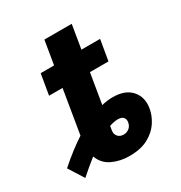

<svg xmlns="http://www.w3.org/2000/svg" viewBox="-172 -792 865 920"><g transform="rotate(-30 260.5 -332.0)"><path d="M205.3 -676.1H356.5L334.9 -545.5H438.2L419 -431.8H316.4L288.7 -265.6Q321.4 -273.4 350.1 -273.4Q419.4 -273.4 453.1 -234.6Q486.9 -195.7 476.6 -137.4Q470.9 -102.6 448.9 -68.4Q426.8 -34.1 385.5 -11.4Q344.1 11.4 280.5 11.4Q229.4 11.4 187 -8.5Q144.5 -28.4 127.5 -73.9Q88.1 -43.3 43.7 -3.6L-9.2 -87.4Q26.3 -119 59.8 -144.7Q93.4 -170.5 125 -191.1L164.8 -431.8H90.2L109.4 -545.5H183.6ZM271.3 -160.2 267.8 -137.8Q264.2 -118.3 275.7 -104.9Q287.3 -91.6 307.5 -91.6Q324.9 -91.6 338.4 -102.5Q351.9 -113.3 354.8 -132.5Q357.6 -148.1 348.9 -158.7Q340.2 -169.4 318.2 -169.4Q297.9 -169.4 271.3 -160.2Z"/></g></svg>

Font: Inter UI
Style: Bold Italic
Weight: 700
Italic angle: 9.39999°
Designer: Rasmus Andersson
Foundry: rsms
Version: 3.2;8d6f07862